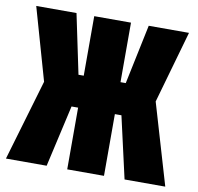

<svg xmlns="http://www.w3.org/2000/svg" viewBox="-78 -782 893 864"><g transform="rotate(10 368.0 -350.0)"><path d="M452 0H284V-282H254L190 0H4L113 -370L19 -700H203L260 -428H284V-700H452V-428H476L533 -700H717L623 -370L732 0H546L482 -282H452Z"/></g></svg>

Font: Tektur Condensed
Style: Bold
Weight: 700
Width: 3
Designer: Adam Jagosz
Foundry: Adam Jagosz
Version: Version 1.005;gftools[0.9.30]